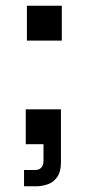

<svg xmlns="http://www.w3.org/2000/svg" viewBox="-20 -504 301 671"><path d="M74 -484H196V-362H74ZM70 0V-122H193V64Q193 96 180 114.5Q167 133 147 140Q127 147 106 147H64V90H103Q117 90 124.5 81.5Q132 73 132 59V0Z"/></svg>

Font: SUSE Thin Medium
Style: Regular
Weight: 500
Version: Version 1.000